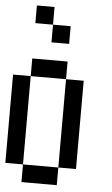

<svg xmlns="http://www.w3.org/2000/svg" viewBox="-64 -1142 629 1083"><g transform="rotate(5 250.0 -600.0)"><path d="M0 -200V-700H100V-200ZM100 -1100H200V-1000H100ZM100 -200H300V-100H100ZM100 -700V-800H300V-700ZM200 -1000H300V-900H200ZM300 -200V-700H400V-200Z"/></g></svg>

Font: GalmuriMono9 Regular
Style: Regular
Weight: 400
Designer: Lee Minseo (quiple)
Version: Version 2.399;hotconv 1.1.1;makeotfexe 2.6.0 DEVELOPMENT